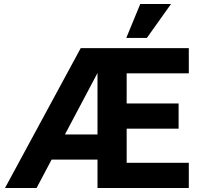

<svg xmlns="http://www.w3.org/2000/svg" viewBox="-20 -941 1007 961"><path d="M5 0 384 -700H534L163 0ZM183 -142V-268H474V-142ZM468 0V-700H925V-574H614V-423H874V-297H614V-126H925V0ZM715 -751H612L682 -921H836Z"/></svg>

Font: Inclusive Sans
Style: Regular
Weight: 400
Designer: Olivia King
Foundry: Olivia King
Version: Version 2.004